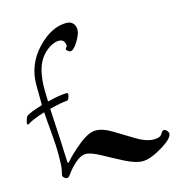

<svg xmlns="http://www.w3.org/2000/svg" viewBox="-225 -891 987 1058"><g transform="rotate(-15 268.5 -361.5)"><path d="M41 -350Q55 -98 55 -67Q55 -36 60 -36Q61 -36 70 -45Q93 -74 151.5 -122Q210 -170 251 -170Q292 -170 345 -137.5Q398 -105 452.5 -72Q507 -39 550 -39Q586 -39 596 -57Q606 -75 615 -75Q624 -75 632 -65.5Q640 -56 640 -49Q640 -21 571.5 20Q503 61 461 61Q419 61 361 31Q303 1 248.5 -29Q194 -59 165 -59Q136 -59 104 -30Q72 -1 57 21Q42 43 33.5 43Q25 43 17 36Q9 29 9 23.5Q9 18 14.5 -4.5Q20 -27 20 -89Q20 -151 13 -225.5Q6 -300 4 -340Q-68 -318 -95 -299Q-96 -298 -100 -298Q-104 -298 -104 -305Q-104 -312 -98.5 -327.5Q-93 -343 -90 -345Q-69 -360 -6 -379Q0 -381 2 -382Q1 -414 1 -497Q1 -613 81.5 -698.5Q162 -784 248 -784Q272 -784 285.5 -770Q299 -756 299 -732Q299 -708 274.5 -667.5Q250 -627 230 -627Q226 -627 217.5 -633.5Q209 -640 209 -644.5Q209 -649 214 -654Q219 -659 219 -663Q216 -700 183 -700Q160 -700 131.5 -683Q103 -666 80 -635Q38 -577 38 -460Q38 -438 40 -392Q114 -410 149 -410Q158 -410 158 -402.5Q158 -395 153.5 -382.5Q149 -370 142 -369Q109 -367 41 -350Z"/></g></svg>

Font: Dr Sugiyama
Style: Regular
Weight: 400
Designer: Alejandro Paul
Foundry: Alejandro Paul
Version: Version 1.000